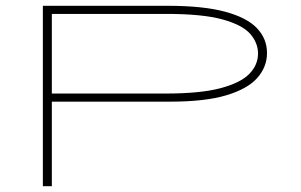

<svg xmlns="http://www.w3.org/2000/svg" viewBox="-20 -643 1040 663"><path d="M128 0V-623H558Q682 -623 757.5 -602.5Q833 -582 867.5 -545.5Q902 -509 902 -460Q902 -412 868.5 -374Q835 -336 761.5 -314Q688 -292 568 -292H159V0ZM159 -320H552Q672 -320 741.5 -338.5Q811 -357 841 -388Q871 -419 871 -458Q871 -495 844 -526Q817 -557 748 -576Q679 -595 554 -595H159Z"/></svg>

Font: Inconsolata UltraExpanded ExtraLight
Style: Regular
Weight: 200
Width: 9
Monospace: yes
Designer: Raph Levien, Cyreal, Brenton Simpson
Foundry: Raph Levien, Cyreal, Google
Version: Version 3.001; ttfautohint (v1.8.2.53-6de2)